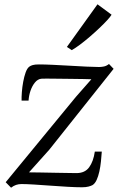

<svg xmlns="http://www.w3.org/2000/svg" viewBox="-20 -863 555 894"><path d="M405.5 -494Q393.5 -494.5 367.5 -495Q341.5 -495.5 309.5 -495.8Q277.5 -496 247.2 -496.5Q217 -497 196.2 -497Q175.5 -497 172.5 -496.5Q155.5 -494.5 142.8 -479Q130 -463.5 122.2 -441Q114.5 -418.5 113 -394.5H80.5Q80 -410.5 81.8 -434Q83.5 -457.5 88 -482Q92.5 -506.5 99.5 -526Q106.5 -545.5 117 -553Q123 -557.5 133 -560.2Q143 -563 161.5 -563Q188 -563 226.2 -561.2Q264.5 -559.5 305.5 -557Q346.5 -554.5 382.8 -552.8Q419 -551 441 -551Q452.5 -551 464.2 -553.5Q476 -556 487.5 -565L509 -542.5L209.5 -166L115 -60.5Q135.5 -60.5 169.5 -59.8Q203.5 -59 239 -58.5Q274.5 -58 301.8 -57.5Q329 -57 336 -57Q375.5 -57 395.2 -84.2Q415 -111.5 421.5 -157H454Q452.5 -135.5 450 -111Q447.5 -86.5 442.5 -64Q437.5 -41.5 429.8 -24.8Q422 -8 410.5 -1Q404 2.5 391.8 5.8Q379.5 9 361.5 9Q334.5 9 295.8 6.8Q257 4.5 215.5 1.5Q174 -1.5 138 -3.8Q102 -6 80 -6Q66.5 -6 54.8 -2Q43 2 31.5 11L6.5 -14.5L333 -411.5ZM291.5 -644.5 434 -843 499.5 -794.5Q494 -785 478.8 -768.5Q463.5 -752 442.5 -732Q421.5 -712 398.2 -692Q375 -672 353 -655.5Q331 -639 314 -629.5Z"/></svg>

Font: Merriweather Light
Style: Italic
Weight: 300
Italic angle: -7.8°
Designer: Eben Sorkin
Foundry: Eben Sorkin
Version: Version 2.101